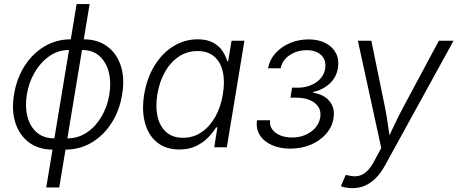

<svg xmlns="http://www.w3.org/2000/svg" viewBox="-20 -748 2323 975"><path d="M246.6 11.7Q177.2 11.7 128.4 -23.9Q79.6 -59.6 58.6 -122.8Q37.6 -186 51.3 -268.1Q64.9 -351.1 105.7 -414.3Q146.5 -477.5 206.8 -512.9Q267.1 -548.3 339.4 -548.3H405.3Q475.1 -548.3 523.7 -512.9Q572.3 -477.5 593.3 -414.3Q614.3 -351.1 600.1 -268.1Q586.9 -186 546.1 -122.8Q505.4 -59.6 445.1 -23.9Q384.8 11.7 312.5 11.7ZM255.9 -45.4H322.3Q377.4 -45.4 421.9 -75.7Q466.3 -106 495.8 -156.5Q525.4 -207 535.2 -268.1Q545.4 -329.6 532.7 -380.6Q520 -431.6 485.8 -462.9Q451.7 -494.1 396.5 -494.1H330.1Q275.4 -494.1 230.7 -462.9Q186 -431.6 156.2 -380.6Q126.5 -329.6 116.2 -268.1Q106.4 -207 119.1 -156.5Q131.8 -106 166.5 -75.7Q201.2 -45.4 255.9 -45.4ZM214.8 204.1 369.1 -727.5H435.1L280.8 204.1Z M890.6 11.2Q823.7 11.2 779.1 -23.9Q734.4 -59.1 716.6 -122.6Q698.7 -186 712.4 -269.5Q726.6 -353.5 765.4 -416Q804.2 -478.5 860.8 -513.4Q917.5 -548.3 983.9 -548.3Q1031.7 -548.3 1062.3 -531.5Q1092.8 -514.6 1109.6 -489.3Q1126.5 -463.9 1133.8 -437.5H1138.7L1155.8 -541H1221.2L1131.8 0H1067.9L1084 -101.1H1077.6Q1061 -74.2 1035.4 -48.3Q1009.8 -22.5 973.9 -5.6Q938 11.2 890.6 11.2ZM909.7 -48.3Q961.9 -48.3 1003.7 -76.9Q1045.4 -105.5 1073.5 -155.3Q1101.6 -205.1 1111.8 -270Q1122.6 -335 1111.3 -384.3Q1100.1 -433.6 1067.6 -461.2Q1035.2 -488.8 982.9 -488.8Q929.7 -488.8 887.5 -460.2Q845.2 -431.6 817.4 -382.3Q789.6 -333 779.3 -270Q768.6 -206.5 780 -156.2Q791.5 -106 824.2 -77.1Q856.9 -48.3 909.7 -48.3Z M1454.1 6.8Q1400.9 6.8 1360.1 -11.5Q1319.3 -29.8 1299.1 -62.3Q1278.8 -94.7 1285.2 -137.2H1351.6Q1346.7 -99.1 1378.9 -74.5Q1411.1 -49.8 1463.4 -49.8Q1500.5 -49.8 1531 -63Q1561.5 -76.2 1581.3 -98.9Q1601.1 -121.6 1606 -150.4Q1613.8 -196.3 1579.6 -224.1Q1545.4 -252 1482.9 -252H1455.1L1462.9 -302.7H1490.7Q1545.4 -302.7 1585 -329.6Q1624.5 -356.4 1631.3 -399.9Q1637.7 -440.9 1612.1 -467Q1586.4 -493.2 1537.6 -493.2Q1489.3 -493.2 1451.2 -468Q1413.1 -442.9 1405.3 -401.4H1341.3Q1349.1 -444.8 1378.9 -477.8Q1408.7 -510.7 1452.6 -529.3Q1496.6 -547.9 1547.4 -547.9Q1598.6 -547.9 1634.5 -528.6Q1670.4 -509.3 1686.8 -476.3Q1703.1 -443.4 1695.8 -401.4Q1688 -354 1652.8 -322.5Q1617.7 -291 1569.8 -280.8L1569.3 -277.8Q1627.4 -267.6 1654.8 -232.4Q1682.1 -197.3 1673.3 -146Q1666 -102.1 1635.3 -67.4Q1604.5 -32.7 1557.6 -12.9Q1510.7 6.8 1454.1 6.8Z M1710.9 197.8 1735.4 140.6 1749 142.6Q1775.9 149.9 1799.1 145.5Q1822.3 141.1 1842.8 122.1Q1863.3 103 1882.3 66.4L1916 3.4L1797.4 -541H1865.7L1935.1 -202.6Q1944.3 -157.2 1950.2 -112.5Q1956.1 -67.9 1962.9 -24.4H1940.4Q1961.4 -67.9 1982.2 -112.5Q2002.9 -157.2 2027.3 -202.6L2208.5 -541H2283.2L1936 90.3Q1914.6 129.9 1888.9 155.8Q1863.3 181.6 1833.5 194.6Q1803.7 207.5 1769.5 207.5Q1751.5 207.5 1736.1 204.6Q1720.7 201.7 1710.9 197.8Z"/></svg>

Font: Inter 17pt Light
Style: Italic
Weight: 300
Italic angle: -9.3988°
Version: Version 4.001;git-66647c0bb